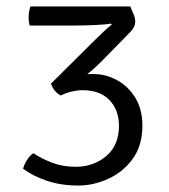

<svg xmlns="http://www.w3.org/2000/svg" viewBox="-20 -562 522 594"><path d="M348 -173Q348 -222 318.5 -252.5Q289 -283 235.5 -283Q219.5 -283 200.8 -278.5Q182 -274 168 -266.5Q146 -278.5 138 -303H137.5V-304Q138.5 -304.5 139.5 -305L274.5 -439Q283.5 -448 298.8 -462.5Q314 -477 326 -486L323 -489Q307.5 -486 273.2 -484.5Q239 -483 211 -483H72Q68.5 -494.5 68.5 -507.5Q68.5 -524 74 -542H383Q388 -531.5 393.2 -518.2Q398.5 -505 398.5 -495.5Q398.5 -479 384 -464L292 -370Q281.5 -359.5 270.8 -350Q260 -340.5 250 -332.5Q260 -333 269 -333Q307 -333 341.8 -314.2Q376.5 -295.5 398.5 -259.8Q420.5 -224 420.5 -173Q420.5 -111.5 390.5 -70.5Q360.5 -29.5 314.8 -8.8Q269 12 223 12Q168 12 124.2 -3Q80.5 -18 51.5 -40Q54 -51.5 62.8 -65.8Q71.5 -80 83 -88Q111.5 -69.5 143.5 -57.8Q175.5 -46 214 -46Q269 -46 308.5 -79Q348 -112 348 -173Z"/></svg>

Font: Signika Negative SC Light
Style: Regular
Weight: 300
Designer: Anna Giedryś
Foundry: Anna Giedryś
Version: Version 2.000; ttfautohint (v1.8.3) -l 8 -r 50 -G 200 -x 9 -